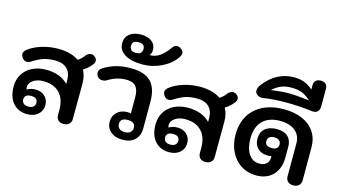

<svg xmlns="http://www.w3.org/2000/svg" viewBox="-97 -1242 2813 1600"><g transform="rotate(15 1309.5 -442.0)"><path d="M646 -566Q646 -549 632 -532Q604 -496 561 -470Q588 -421 588 -359L587 -50Q587 -22 569.5 -6Q552 10 522 10Q492 10 475.5 -6Q459 -22 459 -50V-95Q459 -188 409.5 -239.5Q360 -291 268 -291Q217 -291 182 -267Q147 -243 147 -208Q147 -199 150 -188H151Q171 -198 186.5 -202.5Q202 -207 226 -207Q274 -207 305 -177.5Q336 -148 336 -101Q336 -53 301 -21.5Q266 10 207 10Q132 10 86 -41Q40 -92 40 -185Q40 -244 67.5 -290Q95 -336 147 -362.5Q199 -389 268 -389Q389 -389 458 -318V-348Q458 -414 422.5 -448.5Q387 -483 319 -483Q259 -483 215 -467.5Q171 -452 125 -421Q109 -411 93 -411Q69 -411 53 -432Q40 -450 40 -464Q40 -487 63 -505Q110 -542 179 -563Q248 -584 319 -584Q428 -584 498 -537Q531 -558 550 -586Q558 -597 570.5 -604.5Q583 -612 596 -612Q612 -612 625 -602Q646 -587 646 -566ZM145 -102Q145 -80 159.5 -67Q174 -54 202 -54Q230 -54 244.5 -67Q259 -80 259 -102Q259 -123 245 -134.5Q231 -146 202 -146Q173 -146 159 -134.5Q145 -123 145 -102Z M889 -108Q889 -159 923.5 -191Q958 -223 1009 -223Q1030 -223 1042 -219V-359Q1042 -422 1016.5 -452Q991 -482 935 -482Q853 -482 779 -436Q762 -425 740 -425Q708 -425 694 -449Q686 -465 686 -477Q686 -505 717 -523Q768 -554 822.5 -569Q877 -584 946 -584Q1065 -584 1119.5 -528Q1174 -472 1174 -359V-124Q1174 -65 1137 -27.5Q1100 10 1030 10Q966 10 927.5 -23Q889 -56 889 -108ZM1097 -111Q1097 -161 1032 -161Q968 -161 968 -111Q968 -86 984 -71Q1000 -56 1032 -56Q1064 -56 1080.5 -71Q1097 -86 1097 -111Z M820 -767Q820 -818 856.5 -847.5Q893 -877 955 -877Q1013 -877 1048 -850.5Q1083 -824 1083 -777Q1083 -751 1068 -731V-730Q1116 -730 1154.5 -757Q1193 -784 1232 -839Q1248 -862 1272 -862Q1288 -862 1304 -850Q1327 -833 1327 -813Q1327 -800 1315 -781Q1273 -717 1194 -678Q1115 -639 1029 -639Q931 -639 875.5 -673Q820 -707 820 -767ZM1005 -766Q1005 -810 951 -810Q897 -810 897 -766Q897 -718 951 -718Q1005 -718 1005 -766Z M1870 -566Q1870 -549 1856 -532Q1828 -496 1785 -470Q1812 -421 1812 -359L1811 -50Q1811 -22 1793.5 -6Q1776 10 1746 10Q1716 10 1699.5 -6Q1683 -22 1683 -50V-95Q1683 -188 1633.5 -239.5Q1584 -291 1492 -291Q1441 -291 1406 -267Q1371 -243 1371 -208Q1371 -199 1374 -188H1375Q1395 -198 1410.5 -202.5Q1426 -207 1450 -207Q1498 -207 1529 -177.5Q1560 -148 1560 -101Q1560 -53 1525 -21.5Q1490 10 1431 10Q1356 10 1310 -41Q1264 -92 1264 -185Q1264 -244 1291.5 -290Q1319 -336 1371 -362.5Q1423 -389 1492 -389Q1613 -389 1682 -318V-348Q1682 -414 1646.5 -448.5Q1611 -483 1543 -483Q1483 -483 1439 -467.5Q1395 -452 1349 -421Q1333 -411 1317 -411Q1293 -411 1277 -432Q1264 -450 1264 -464Q1264 -487 1287 -505Q1334 -542 1403 -563Q1472 -584 1543 -584Q1652 -584 1722 -537Q1755 -558 1774 -586Q1782 -597 1794.5 -604.5Q1807 -612 1820 -612Q1836 -612 1849 -602Q1870 -587 1870 -566ZM1369 -102Q1369 -80 1383.5 -67Q1398 -54 1426 -54Q1454 -54 1468.5 -67Q1483 -80 1483 -102Q1483 -123 1469 -134.5Q1455 -146 1426 -146Q1397 -146 1383 -134.5Q1369 -123 1369 -102Z M1930 -277Q1930 -369 1970 -438.5Q2010 -508 2086.5 -546Q2163 -584 2267 -584Q2358 -584 2426 -554.5Q2494 -525 2531.5 -469Q2569 -413 2569 -336V-51Q2569 -24 2551.5 -7.5Q2534 9 2504 9Q2474 9 2456.5 -7Q2439 -23 2439 -51V-335Q2439 -404 2391.5 -443Q2344 -482 2260 -482Q2164 -482 2111 -429.5Q2058 -377 2058 -275Q2058 -193 2091.5 -143Q2125 -93 2184 -93Q2222 -93 2244 -113Q2266 -133 2266 -168V-180Q2251 -176 2235 -176Q2179 -176 2147 -207Q2115 -238 2115 -291Q2115 -347 2151.5 -378Q2188 -409 2252 -409Q2315 -409 2348 -378Q2381 -347 2381 -288V-202Q2381 -104 2328 -47.5Q2275 9 2183 9Q2109 9 2051.5 -27.5Q1994 -64 1962 -129.5Q1930 -195 1930 -277ZM2306 -289Q2306 -312 2291.5 -324.5Q2277 -337 2249 -337Q2221 -337 2206.5 -324.5Q2192 -312 2192 -289Q2192 -245 2249 -245Q2306 -245 2306 -289Z M2060 -628Q2038 -628 2020.5 -641.5Q2003 -655 2003 -675Q2003 -700 2021 -724Q2125 -863 2281 -863Q2379 -863 2443 -801V-841Q2443 -865 2458.5 -879.5Q2474 -894 2501 -894Q2528 -894 2543.5 -879.5Q2559 -865 2559 -841V-687Q2559 -659 2544.5 -643.5Q2530 -628 2504 -628L2493 -629Q2376 -643 2281 -643Q2216 -643 2169 -640Q2122 -637 2069 -629ZM2265 -723Q2335 -723 2447 -709Q2412 -742 2375.5 -758Q2339 -774 2281 -774Q2227 -774 2190 -758Q2153 -742 2118 -710Q2207 -723 2265 -723Z"/></g></svg>

Font: Kodchasan
Style: Bold
Weight: 700
Designer: Katatrad Aksorn Co.,Ltd.
Foundry: Cadson Demak Co.,Ltd.
Version: Version 1.000; ttfautohint (v1.6)